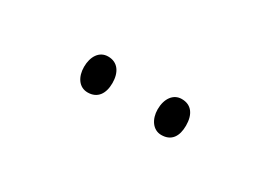

<svg xmlns="http://www.w3.org/2000/svg" viewBox="-14 -861 528 375"><g transform="rotate(30 250.0 -673.5)"><path d="M332 -633C355 -633 365 -649 365 -673C365 -698 354 -714 332 -714C313 -714 301 -697 301 -673C301 -651 313 -633 332 -633ZM166 -633C188 -633 199 -649 199 -673C199 -697 188 -714 166 -714C146 -714 135 -696 135 -673C135 -651 146 -633 166 -633Z"/></g></svg>

Font: Noto Sans Mono ExtraCondensed ExtraLight
Style: Regular
Weight: 200
Width: 2
Designer: Monotype Design Team
Foundry: Monotype Imaging Inc.
Version: Version 2.014